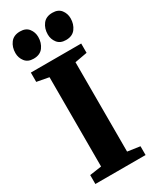

<svg xmlns="http://www.w3.org/2000/svg" viewBox="-245 -1044 900 1108"><g transform="rotate(-30 205.0 -490.0)"><path d="M117 -71V-666L37 -681V-743H372.5V-681L290 -666V-70.5L372.5 -58.5V0H38V-59.5ZM91.5 -804Q54 -804 35 -828.5Q16 -853 16 -884.5Q16 -924 37.2 -952Q58.5 -980 100.5 -980H101.5Q139.5 -980 158.2 -955.8Q177 -931.5 177 -900Q177 -861 156 -832.5Q135 -804 92.5 -804ZM307 -804Q269.5 -804 250.5 -828.5Q231.5 -853 231.5 -884.5Q231.5 -924 252.8 -952Q274 -980 316 -980H317Q355 -980 373.8 -955.8Q392.5 -931.5 392.5 -900Q392.5 -861 371.5 -832.5Q350.5 -804 308 -804Z"/></g></svg>

Font: Merriweather 36pt Black
Style: Regular
Weight: 900
Version: Version 2.100